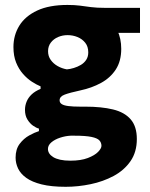

<svg xmlns="http://www.w3.org/2000/svg" viewBox="-20 -532 590 757"><path d="M239 204.5Q182.5 204.5 144.2 195Q106 185.5 83.5 169.2Q61 153 51.2 132.2Q41.5 111.5 41.5 89.5Q41.5 56.5 57.5 35.2Q73.5 14 95.2 2Q117 -10 133.5 -15V-25Q123 -27.5 110.2 -36.5Q97.5 -45.5 88 -61Q78.5 -76.5 78.5 -99Q78.5 -115.5 84.8 -131Q91 -146.5 104.5 -159.5Q118 -172.5 140 -181.5V-191.5Q124 -198 105.5 -210Q87 -222 70.5 -240.8Q54 -259.5 43.5 -285.5Q33 -311.5 33 -346.5Q33 -393 56.2 -430.8Q79.5 -468.5 126.8 -490.5Q174 -512.5 246 -512.5Q274 -512.5 295 -509.8Q316 -507 338.5 -504Q361 -501 395 -501H532V-402.5Q485.5 -402.5 443 -402.5Q400.5 -402.5 356.5 -402.5L395.5 -464.5Q427.5 -443.5 442.8 -411.8Q458 -380 458 -339.5Q458 -291 436.5 -258Q415 -225 378.2 -205Q341.5 -185 296.5 -175.5Q255 -166.5 235 -159Q215 -151.5 215 -136.5Q215 -127 223.5 -121.5Q232 -116 250 -113.8Q268 -111.5 296.5 -111.5H316.5Q380 -111.5 425.5 -100.5Q471 -89.5 495.2 -61.5Q519.5 -33.5 519.5 16Q519.5 67.5 494.5 103.5Q469.5 139.5 428 161.8Q386.5 184 337.2 194.2Q288 204.5 239 204.5ZM257.5 101.5Q299 101.5 326.2 91Q353.5 80.5 366.8 66.8Q380 53 380 43Q380 30.5 371.8 21.5Q363.5 12.5 340.5 7.8Q317.5 3 274 3H258.5Q238 4 217.2 10.8Q196.5 17.5 182.8 29Q169 40.5 169 55.5Q169 64.5 174.2 72.8Q179.5 81 190 87.5Q200.5 94 217.5 97.8Q234.5 101.5 257.5 101.5ZM243.5 -258.5Q256.5 -259.5 271.2 -264Q286 -268.5 299 -276.2Q312 -284 320 -296.2Q328 -308.5 328 -325.5Q328 -348.5 316 -363.5Q304 -378.5 285.5 -386Q267 -393.5 246.5 -393.5Q226.5 -393.5 209 -386Q191.5 -378.5 180.5 -364.2Q169.5 -350 169.5 -330Q169.5 -310.5 180 -295.8Q190.5 -281 207.2 -271.5Q224 -262 243.5 -258.5Z"/></svg>

Font: Commissioner Thin
Style: Bold
Weight: 700
Version: Version 1.001;gftools[0.9.23]